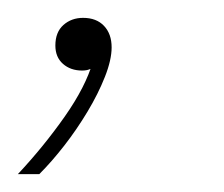

<svg xmlns="http://www.w3.org/2000/svg" viewBox="-56 -71 251 215"><path d="M-36 124Q-7 93 16.5 59.5Q40 26 48 -2L51 4Q48 5 44.5 6.5Q41 8 36 8Q23 8 14.5 0.5Q6 -7 6 -20Q6 -35 15 -43Q24 -51 37 -51Q52 -51 60.5 -42Q69 -33 69 -18Q69 -4 61.5 15Q54 34 42 54Q30 74 16 92Q2 110 -12 124Z"/></svg>

Font: Mona Sans
Style: Italic
Weight: 200
Italic angle: -11.6951°
Designer: Deni Anggara
Foundry: GitHub
Version: Version 2.000